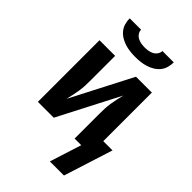

<svg xmlns="http://www.w3.org/2000/svg" viewBox="-273 -843 1146 1146"><g transform="rotate(45 300.0 -269.5)"><path d="M300 -600Q278 -600 256 -602.5Q234 -605 213 -611.5Q192 -618 173 -629.5Q154 -641 140 -658Q126 -675 120 -696.5Q114 -718 114 -740H210Q210 -725 219 -712Q228 -699 241.5 -692Q255 -685 270 -682.5Q285 -680 300 -680Q315 -680 330 -682.5Q345 -685 358.5 -692Q372 -699 381 -712Q390 -725 390 -740H486Q486 -718 480 -696.5Q474 -675 460 -658Q446 -641 427 -629.5Q408 -618 387 -611.5Q366 -605 344 -602.5Q322 -600 300 -600ZM500 201H381L445 0H389V-208Q389 -231 390 -253.5Q391 -276 394.5 -298.5Q398 -321 403 -343Q408 -365 413 -387L213 0H79V-520H211V-312Q211 -289 210 -266.5Q209 -244 205.5 -221.5Q202 -199 197 -177Q192 -155 187 -133L387 -520H521V-110H599Z"/></g></svg>

Font: Iosevka SS04 XBd Ex
Style: Regular
Weight: 800
Width: 7
Monospace: yes
Designer: Belleve Invis
Foundry: Belleve Invis
Version: Version 19.0.0; ttfautohint (v1.8.4)